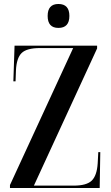

<svg xmlns="http://www.w3.org/2000/svg" viewBox="-20 -943 558 963"><path d="M30 0H480L483 -180H473L470 -124Q466 -62 440 -37Q414 -12 350 -12H150L467 -700V-714H53L47 -535H58L60 -590Q63 -652 88.5 -677Q114 -702 181 -702H347L30 -15ZM273 -803Q328 -803 328 -863Q328 -923 273 -923Q219 -923 219 -863Q219 -803 273 -803Z"/></svg>

Font: Noto Serif Display Condensed Semi
Style: Regular
Weight: 600
Width: 3
Designer: Monotype Design Team
Foundry: Monotype Imaging Inc.
Version: Version 1.900